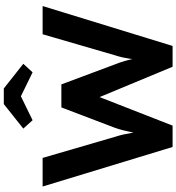

<svg xmlns="http://www.w3.org/2000/svg" viewBox="22 -972 949 1034"><g transform="rotate(-90 497.0 -454.5)"><path d="M223 0 10 -700H164L278 -309Q285 -288 290.5 -263.5Q296 -239 299.5 -216.5Q303 -194 305.5 -174.5Q308 -155 310 -142L286 -143Q295 -185 301 -213.5Q307 -242 312.5 -264.5Q318 -287 326 -310L436 -599H560L668 -310Q680 -280 687.5 -252.5Q695 -225 700 -199.5Q705 -174 709 -148L688 -144Q691 -165 692.5 -180.5Q694 -196 695.5 -209Q697 -222 699 -235.5Q701 -249 705 -267.5Q709 -286 717 -311L830 -700H982L767 0H655L483 -414L499 -412L338 0ZM454 -909H538L671 -804L625 -754L496 -817L367 -754L322 -804Z"/></g></svg>

Font: Our Lexend SemiBold
Style: Regular
Weight: 600
Designer: Bonnie Shaver-Troup, Thomas Jockin
Foundry: Lexend
Version: Version 1.007